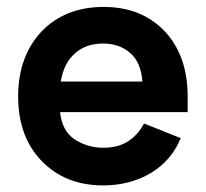

<svg xmlns="http://www.w3.org/2000/svg" viewBox="-20 -531 603 563"><path d="M530.3 -248Q530.3 -367.2 462.9 -439.5Q394.5 -510.7 284.2 -510.7Q170.9 -510.7 101.6 -438.5Q33.2 -365.2 33.2 -248Q33.2 -129.9 102.5 -58.6Q171.9 12.7 282.2 12.7Q360.4 12.7 421.9 -23.4Q483.4 -60.5 509.8 -126Q473.6 -140.6 402.3 -168.9Q385.7 -136.7 356.4 -117.2Q327.1 -97.7 282.2 -97.7Q237.3 -97.7 199.2 -122.1Q162.1 -146.5 156.2 -202.1Q280.3 -202.1 530.3 -202.1Q530.3 -213.9 530.3 -248ZM282.2 -403.3Q330.1 -403.3 361.3 -376Q393.6 -348.6 397.5 -292Q317.4 -292 158.2 -292Q167 -345.7 199.2 -374Q231.4 -403.3 282.2 -403.3Z"/></svg>

Font: BM-Biotif
Style: Bold
Weight: 400
Designer: Deni Anggara
Version: Version 1.000;PS 001.000;hotconv 1.0.88;makeotf.lib2.5.64776